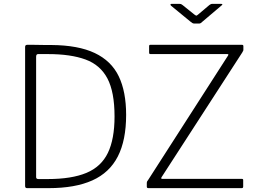

<svg xmlns="http://www.w3.org/2000/svg" viewBox="-20 -974 1334 994"><path d="M120 0Q110 0 110 -11V-731Q110 -737 113 -739.5Q116 -742 121 -742Q136 -742 152 -742Q168 -742 184 -741.5Q200 -741 215.5 -741Q231 -741 246 -741Q385 -740 470.5 -699.5Q556 -659 594.5 -579.5Q633 -500 633 -379Q633 -248 590 -164Q547 -80 458 -40Q369 0 232 0ZM179 -47H226Q351 -47 427.5 -79Q504 -111 538.5 -182.5Q573 -254 573 -371Q573 -498 536 -568Q499 -638 422.5 -666Q346 -694 229 -694H177Q167 -694 167 -680V-57Q167 -47 179 -47ZM749 0Q745 0 742.5 -1.5Q740 -3 740 -8V-25Q740 -31 741.5 -34.5Q743 -38 748 -44L1161 -687Q1165 -694 1157 -694H760Q755 -694 753.5 -696Q752 -698 752 -702V-735Q752 -742 758 -742H1233Q1240 -742 1240 -735V-716Q1240 -712 1238 -709.5Q1236 -707 1234 -702L816 -56Q814 -52 815 -50Q816 -48 819 -48H1232Q1239 -48 1239 -42V-8Q1239 -5 1237.5 -2.5Q1236 0 1231 0H749ZM1064 -948Q1068 -951 1071.5 -952.5Q1075 -954 1079 -954H1124Q1138 -954 1125 -944L1027 -861Q1024 -858 1020 -855Q1016 -852 1010 -852H987Q980 -852 975.5 -855Q971 -858 966 -862L866 -944Q862 -948 862.5 -951Q863 -954 868 -954H909Q914 -954 917 -953Q920 -952 925 -948L986 -899Q994 -893 996.5 -893Q999 -893 1006 -899Z"/></svg>

Font: Libre Franklin ExtraLight
Style: Regular
Weight: 250
Designer: Pablo Impallari, Rodrigo Fuenzalida, Nhung Nguyen
Foundry: Impallari Type
Version: Version 3.000